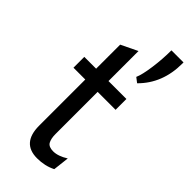

<svg xmlns="http://www.w3.org/2000/svg" viewBox="-268 -891 954 954"><g transform="rotate(45 208.5 -414.0)"><path d="M398.4 -839.8Q398.4 -837.9 398.4 -832Q398.4 -692.4 308.6 -603.5Q300.8 -610.4 283.2 -623Q295.9 -651.4 304.7 -714.8Q313.5 -778.3 313.5 -839.8Q341.8 -839.8 398.4 -839.8ZM220.7 11.7Q113.3 11.7 113.3 -110.4Q113.3 -218.8 113.3 -434.6Q91.8 -434.6 30.3 -434.6Q30.3 -454.1 30.3 -510.7Q50.8 -510.7 113.3 -510.7Q113.3 -553.7 113.3 -679.7Q134.8 -690.4 200.2 -721.7Q200.2 -668.9 200.2 -510.7Q231.4 -510.7 326.2 -510.7Q326.2 -492.2 326.2 -434.6Q294.9 -434.6 200.2 -434.6Q200.2 -361.3 200.2 -138.7Q200.2 -105.5 210.9 -86.9Q221.7 -69.3 252.9 -69.3Q287.1 -69.3 329.1 -95.7Q325.2 -67.4 319.3 -10.7Q275.4 11.7 220.7 11.7Z"/></g></svg>

Font: Overpass
Style: Regular
Weight: 400
Designer: Delve Withrington, Thomas Jockin
Version: Version 3.000;DELV;Overpass; ttfautohint (v1.5)